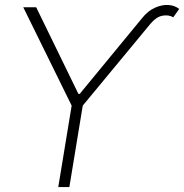

<svg xmlns="http://www.w3.org/2000/svg" viewBox="-20 -757 745 777"><path d="M289.1 -359.4 292 -377H308.6L305.7 -359.4ZM74.2 -727.5H126.5L299.3 -373L556.2 -685.1Q578.6 -712.9 606.7 -725.6Q634.8 -738.3 660.9 -736.8Q687 -735.4 705.1 -720.7L681.2 -687Q662.6 -698.2 637.2 -693.4Q611.8 -688.5 588.4 -660.2L314.9 -329.6L260.7 0H215.8L270 -329.6Z"/></svg>

Font: Inter 28pt ExtraLight
Style: Italic
Weight: 250
Italic angle: -9.3988°
Designer: Rasmus Andersson
Foundry: rsms
Version: Version 4.001;git-66647c0bb